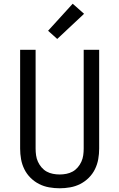

<svg xmlns="http://www.w3.org/2000/svg" viewBox="-20 -1002 640 1030"><path d="M300 8Q272 8 243.5 3Q215 -2 189.5 -15Q164 -28 143.5 -48.5Q123 -69 110.5 -94.5Q98 -120 93 -148Q88 -176 88 -205V-735H171V-205Q171 -187 173.5 -169Q176 -151 183.5 -134.5Q191 -118 203 -104Q215 -90 230.5 -81.5Q246 -73 264 -69.5Q282 -66 300 -66Q318 -66 336 -69.5Q354 -73 369.5 -81.5Q385 -90 397 -104Q409 -118 416.5 -134.5Q424 -151 426.5 -169Q429 -187 429 -205V-735H512V-205Q512 -176 507 -148Q502 -120 489.5 -94.5Q477 -69 456.5 -48.5Q436 -28 410.5 -15Q385 -2 356.5 3Q328 8 300 8ZM287 -793 238 -837 370 -982 431 -928Z"/></svg>

Font: Iosevka Fixed Extended
Style: Regular
Weight: 400
Width: 7
Monospace: yes
Designer: Belleve Invis
Foundry: Belleve Invis
Version: Version 24.1.1; ttfautohint (v1.8.4)